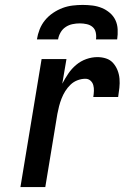

<svg xmlns="http://www.w3.org/2000/svg" viewBox="-20 -760 540 780"><path d="M63 0 149 -520H250L233 -420Q244 -441 257.5 -461Q271 -481 289.5 -496.5Q308 -512 330.5 -520Q353 -528 376 -528Q394 -528 411 -522.5Q428 -517 439.5 -504Q451 -491 457.5 -474.5Q464 -458 465.5 -440Q467 -422 465 -403.5Q463 -385 460 -366H359Q361 -378 361.5 -390.5Q362 -403 359 -414Q356 -425 347.5 -432.5Q339 -440 327 -440Q311 -440 295 -434Q279 -428 266.5 -416Q254 -404 245 -389.5Q236 -375 230 -359.5Q224 -344 220 -328.5Q216 -313 213 -297L164 0ZM130 -600Q133 -620 141 -640.5Q149 -661 163 -678Q177 -695 195.5 -707.5Q214 -720 234 -727.5Q254 -735 275 -737.5Q296 -740 316 -740Q336 -740 356 -737.5Q376 -735 394 -727.5Q412 -720 426.5 -707.5Q441 -695 449 -678Q457 -661 458 -640.5Q459 -620 456 -600H370Q372 -614 369 -628Q366 -642 356 -650.5Q346 -659 332 -662Q318 -665 304 -665Q290 -665 275 -662Q260 -659 247 -650.5Q234 -642 226 -628Q218 -614 216 -600Z"/></svg>

Font: Iosevka Semibold Oblique
Style: Regular
Weight: 600
Italic angle: -9°
Monospace: yes
Designer: Belleve Invis
Foundry: Belleve Invis
Version: Version 32.5.0; ttfautohint (v1.8.4)